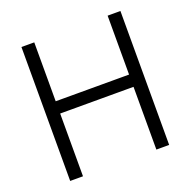

<svg xmlns="http://www.w3.org/2000/svg" viewBox="-127 -831 955 963"><g transform="rotate(-20 351.0 -349.5)"><path d="M546.9 -392.6Q546.9 -426.8 546.9 -460Q546.9 -494.1 546.9 -528.3Q546.9 -552.7 546.9 -577.1Q546.9 -601.6 546.9 -627Q546.9 -646.5 546.9 -667Q546.9 -687.5 546.9 -707Q548.8 -707 550.8 -707Q552.7 -707 554.7 -707Q556.6 -707 558.6 -707Q560.5 -707 562.5 -707Q566.4 -707 570.3 -707Q574.2 -707 578.1 -707Q583 -707 586.9 -707Q590.8 -707 594.7 -707Q600.6 -707 605.5 -707Q610.4 -707 615.2 -707Q615.2 -706.1 615.2 -704.1Q615.2 -702.1 615.2 -700.2Q615.2 -620.1 615.2 -541Q615.2 -460.9 615.2 -381.8Q615.2 -327.1 615.2 -272.5Q615.2 -217.8 615.2 -163.1Q615.2 -121.1 615.2 -78.1Q615.2 -35.2 615.2 7.8Q613.3 7.8 611.3 7.8Q609.4 7.8 607.4 7.8Q601.6 7.8 595.7 7.8Q589.8 7.8 583 7.8Q579.1 7.8 575.2 7.8Q571.3 7.8 566.4 7.8Q561.5 7.8 556.6 7.8Q551.8 7.8 546.9 7.8Q546.9 5.9 546.9 3.9Q546.9 2 546.9 0Q546.9 -38.1 546.9 -76.2Q546.9 -114.3 546.9 -152.3Q546.9 -178.7 546.9 -204.1Q546.9 -230.5 546.9 -256.8Q546.9 -274.4 546.9 -292Q546.9 -309.6 546.9 -327.1Q502.9 -327.1 458 -327.1Q414.1 -327.1 369.1 -327.1Q337.9 -327.1 305.7 -327.1Q274.4 -327.1 242.2 -327.1Q220.7 -327.1 199.2 -327.1Q176.8 -327.1 155.3 -327.1Q155.3 -291 155.3 -254.9Q155.3 -218.8 155.3 -182.6Q155.3 -156.2 155.3 -130.9Q155.3 -104.5 155.3 -78.1Q155.3 -56.6 155.3 -35.2Q155.3 -13.7 155.3 7.8Q153.3 7.8 151.4 7.8Q149.4 7.8 147.5 7.8Q141.6 7.8 135.7 7.8Q129.9 7.8 123 7.8Q119.1 7.8 115.2 7.8Q111.3 7.8 106.4 7.8Q101.6 7.8 96.7 7.8Q91.8 7.8 86.9 7.8Q86.9 5.9 86.9 3.9Q86.9 2 86.9 0Q86.9 -80.1 86.9 -159.2Q86.9 -238.3 86.9 -318.4Q86.9 -373 86.9 -427.7Q86.9 -482.4 86.9 -537.1Q86.9 -579.1 86.9 -622.1Q86.9 -665 86.9 -707Q88.9 -707 90.8 -707Q92.8 -707 94.7 -707Q100.6 -707 106.4 -707Q112.3 -707 118.2 -707Q123 -707 127 -707Q130.9 -707 134.8 -707Q139.6 -707 145.5 -707Q150.4 -707 155.3 -707Q155.3 -706.1 155.3 -704.1Q155.3 -702.1 155.3 -700.2Q155.3 -664.1 155.3 -627.9Q155.3 -592.8 155.3 -556.6Q155.3 -532.2 155.3 -507.8Q155.3 -483.4 155.3 -459Q155.3 -442.4 155.3 -425.8Q155.3 -409.2 155.3 -392.6Q199.2 -392.6 244.1 -392.6Q288.1 -392.6 333 -392.6Q364.3 -392.6 396.5 -392.6Q427.7 -392.6 460 -392.6Q469.7 -392.6 480.5 -392.6Q491.2 -392.6 502 -392.6Q512.7 -392.6 524.4 -392.6Q536.1 -392.6 546.9 -392.6Z"/></g></svg>

Font: LeFont
Style: Light
Weight: 300
Designer: Leryon MEDIA
Version: Version 1.0